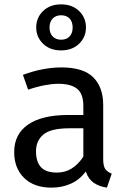

<svg xmlns="http://www.w3.org/2000/svg" viewBox="-20 -848 586 880"><path d="M453 -119Q453 -87 462.5 -73.5Q472 -60 492 -52L470 12Q435 7 410 -10Q385 -27 373 -62Q345 -24 304.5 -6Q264 12 216 12Q136 12 90.5 -32.5Q45 -77 45 -151Q45 -233 108.5 -277Q172 -321 293 -321H362V-362Q362 -418 333.5 -441Q305 -464 247 -464Q221 -464 185.5 -457.5Q150 -451 109 -437L85 -505Q134 -523 178 -531Q222 -539 261 -539Q362 -539 407.5 -493.5Q453 -448 453 -367ZM241 -57Q279 -57 309 -76Q339 -95 362 -130V-260H298Q213 -260 179 -231.5Q145 -203 145 -155Q145 -106 168 -81.5Q191 -57 241 -57ZM207 -722Q207 -696 221.5 -681Q236 -666 260 -666Q285 -666 299 -681Q313 -696 313 -722Q313 -748 299 -763Q285 -778 260 -778Q236 -778 221.5 -763Q207 -748 207 -722ZM374 -722Q374 -678 342.5 -647.5Q311 -617 260 -617Q209 -617 177.5 -647.5Q146 -678 146 -722Q146 -767 177.5 -797.5Q209 -828 260 -828Q311 -828 342.5 -797.5Q374 -767 374 -722Z"/></svg>

Font: Feura Sans
Style: Regular
Weight: 400
Designer: Carrois Corporate & Edenspiekermann
Foundry: Carrois Corporate GbR & Edenspiekermann AG
Version: Version 1.001